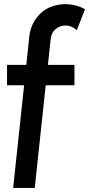

<svg xmlns="http://www.w3.org/2000/svg" viewBox="-20 -713 433 933"><path d="M122.1 -533.2Q127.9 -586.9 156.7 -625Q185.5 -663.1 225.1 -679Q264.6 -694.8 309.6 -692.4Q354.5 -689.9 393.1 -668L353 -565.9Q331.5 -586.9 302.7 -588.9Q273.9 -590.8 251.7 -572.8Q229.5 -554.7 226.1 -522.9L212.9 -397.9H341.8V-298.8H202.1L148.9 200.2H43.9L97.2 -298.8H14.2V-397.9H107.9Z"/></svg>

Font: Apfel Grotezk Mittel
Style: Regular
Weight: 500
Designer: Luigi Gorlero
Foundry: © 2023, Luigi Gorlero & Collletttivo
Version: Version 2.000;Glyphs 3.2 (3217)